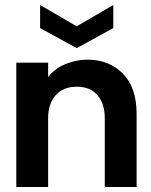

<svg xmlns="http://www.w3.org/2000/svg" viewBox="-20 -746 602 766"><path d="M45 0V-496H172V-438Q198 -473 241.5 -490.5Q285 -508 329 -508Q415 -508 470 -452.5Q525 -397 525 -292V0H398V-275Q398 -331 369.5 -365.5Q341 -400 286 -400Q231 -400 201.5 -365.5Q172 -331 172 -275V0ZM286 -554 140 -634V-726L286 -641L432 -726V-634Z"/></svg>

Font: Rethink Sans
Style: Bold
Weight: 700
Designer: The Rethink Sans project authors (Hans Thiessen). DM Sans designed by Colophon Foundry.
Foundry: Rethink Communications LLC
Version: Version 1.001